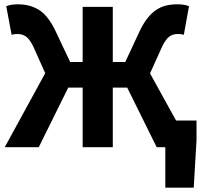

<svg xmlns="http://www.w3.org/2000/svg" viewBox="-20 -684 945 892"><path d="M748 188V0H708L571 -277H504V0H364V-277H297L160 0H2L190 -344L135 -467Q118 -502 101 -514Q84 -526 62 -526Q57 -526 49.5 -525.5Q42 -525 34 -522L9 -655Q20 -660 34.5 -662Q49 -664 63 -664Q118 -664 159.5 -639Q201 -614 235 -546L306 -396H364V-652H504V-396H562L632 -546Q649 -580 668 -603Q687 -626 708 -639.5Q729 -653 753 -658.5Q777 -664 805 -664Q819 -664 833 -662Q847 -660 858 -655L834 -522Q826 -525 818.5 -525.5Q811 -526 806 -526Q783 -526 766.5 -514Q750 -502 733 -467L677 -343L798 -124H893V-32L880 188Z"/></svg>

Font: hySource Sans Pro
Style: Bold
Weight: 700
Designer: Paul D. Hunt
Foundry: Adobe Systems Incorporated
Version: Version 2.021;PS 2.000;hotconv 1.0.86;makeotf.lib2.5.63406